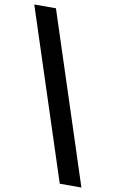

<svg xmlns="http://www.w3.org/2000/svg" viewBox="-111 -752 605 1004"><g transform="rotate(10 191.5 -250.0)"><path d="M281 200 -13 -700H102L396 200Z"/></g></svg>

Font: Space Grotesk SemiBold
Style: Regular
Weight: 600
Designer: Florian Karsten
Foundry: Florian Karsten
Version: Version 2.000